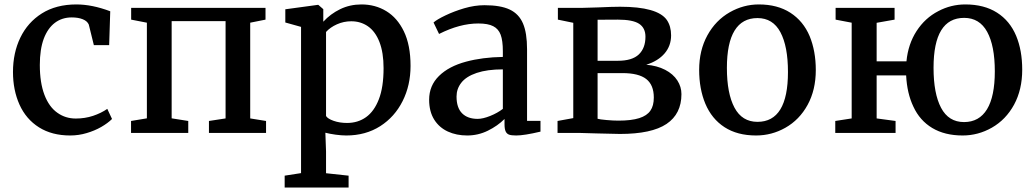

<svg xmlns="http://www.w3.org/2000/svg" viewBox="-20 -590 4593 852"><path d="M469.2 -540 464.4 -389.6H396.5L374 -481Q367.2 -496.6 347.2 -504.6Q327.1 -512.7 298.3 -512.7Q255.4 -512.7 223.6 -488.8Q191.9 -464.8 174.3 -418.5Q156.7 -371.1 156.7 -301.8Q156.7 -223.1 177.2 -169.2Q197.8 -115.2 234.9 -89.4Q270.5 -64 316.4 -64Q356.9 -64 392.8 -75.9Q428.7 -87.9 456.1 -106.9L477.1 -62Q458.5 -43.5 429.2 -26.6Q399.9 -9.8 364.7 0.5Q329.1 11.2 291.5 11.2Q210.4 11.2 153.1 -24.9Q95.7 -61 66.4 -126Q37.6 -190.4 37.6 -270.5Q37.6 -355.5 70.3 -423.1Q103 -490.7 165.5 -530.3Q229 -570.3 318.8 -570.3Q388.7 -570.3 469.2 -540Z M631.8 -64.9V-489.3L562 -502.9V-555.2H1158.2V-502.9L1090.3 -489.3V-64.5L1160.6 -53.2V0H907.2V-53.2L981 -64.5V-496.1H741.7V-64.9L815.4 -53.2V0H561.5V-53.2Z M1423.8 -1 1426.8 82V178.7L1526.9 189.5V242.2H1243.2V189.5L1315.9 178.2V-470.7L1246.1 -490.2V-548.8L1390.1 -568.4H1392.6L1414.6 -549.3V-493.7Q1446.3 -528.3 1489.5 -549.3Q1532.7 -570.3 1584 -570.3Q1645.5 -570.3 1694.3 -540.5Q1743.2 -510.7 1772 -451.2Q1801.8 -390.1 1801.8 -297.4Q1801.8 -211.4 1766.6 -141.4Q1731.4 -71.3 1667.5 -30.3Q1602.5 11.2 1516.6 11.2Q1495.6 11.2 1469.2 7.6Q1442.9 3.9 1423.8 -1ZM1426.8 -75.2Q1434.1 -63 1460.7 -53.7Q1487.3 -44.4 1520 -44.4Q1568.4 -44.4 1604.5 -70.3Q1640.6 -96.2 1661.1 -149.4Q1682.1 -203.1 1682.1 -287.6Q1682.1 -356.4 1663.8 -403.6Q1645.5 -450.7 1612.3 -473.6Q1580.1 -495.6 1538.6 -495.6Q1505.4 -495.6 1475.3 -482.2Q1445.3 -468.8 1426.8 -448.2Z M2211.4 -362.8Q2211.4 -409.7 2201.7 -435.8Q2191.9 -461.9 2168.9 -473.6Q2146 -485.8 2102.5 -485.8Q2020.5 -485.8 1928.7 -439.5H1928.2L1903.8 -490.2Q1918.5 -503.4 1956.8 -521.7Q1995.1 -540 2039.6 -553.2Q2086.4 -566.9 2129.9 -566.9Q2201.2 -566.9 2241.9 -547.6Q2282.7 -528.3 2300.8 -485.8Q2318.8 -443.8 2318.8 -371.1V-53.7H2378.4V-5.9Q2306.2 11.2 2271 11.2Q2249.5 11.2 2239.3 7.6Q2229 3.9 2224.1 -6.3Q2218.8 -17.1 2218.8 -38.6V-62Q2188 -31.2 2144.8 -10Q2101.6 11.2 2053.2 11.2Q2005.4 11.2 1967.3 -6.3Q1929.2 -23.9 1907.2 -58.6Q1884.3 -94.7 1884.3 -147.5Q1884.3 -210 1928 -252.9Q1971.7 -295.9 2048.3 -316.4Q2120.6 -335.9 2211.4 -337.4ZM2211.4 -282.2Q2142.1 -282.2 2095.2 -266.4Q2048.3 -250.5 2026.9 -222.7Q2005.9 -195.8 2005.9 -161.6Q2005.9 -111.8 2030.5 -87.2Q2055.2 -62.5 2099.6 -62.5Q2122.6 -62.5 2155 -75.4Q2187.5 -88.4 2211.4 -106.9Z M2523.9 -65.9V-488.8L2455.6 -502.9V-555.2H2566.4Q2586.4 -555.2 2633.3 -557.1Q2697.8 -560.1 2731.4 -560.1Q2897.5 -560.1 2939 -501.5Q2958 -473.6 2958 -433.1Q2958 -386.7 2929.2 -353Q2900.4 -319.3 2847.7 -302.7Q2895.5 -298.8 2931.4 -280.3Q2967.3 -261.7 2985.8 -232.9Q3003.9 -204.6 3003.9 -172.4Q3003.9 -84.5 2937.7 -40Q2871.6 4.4 2731 4.4L2626.5 2Q2573.7 0 2555.7 0H2454.1V-53.2ZM2721.7 -320.3Q2785.2 -320.3 2814.7 -348.4Q2844.2 -376.5 2844.2 -427.2Q2844.2 -465.8 2816.2 -484.4Q2788.1 -502.9 2721.2 -502.9Q2648.4 -502.9 2631.8 -502.4V-320.3ZM2866.2 -99.1Q2881.3 -120.6 2881.3 -157.2Q2881.3 -212.9 2847.7 -239.3Q2814 -265.6 2742.2 -265.6H2631.8V-63Q2641.1 -60.1 2671.1 -57.4Q2701.2 -54.7 2724.1 -54.7Q2781.7 -54.7 2816.4 -65.7Q2851.1 -76.7 2866.2 -99.1Z M3572.8 -429.7Q3600.1 -363.3 3600.1 -279.3Q3600.1 -190.9 3563.7 -124.5Q3527.3 -58.1 3464.8 -22.9Q3404.3 11.2 3335 11.2Q3252 11.2 3195.1 -25.6Q3138.2 -62.5 3109.9 -129.9Q3082.5 -195.8 3082.5 -279.8Q3082.5 -366.7 3119.1 -433.3Q3155.8 -500 3218.3 -535.6Q3279.3 -570.3 3347.2 -570.3Q3430.2 -570.3 3487.3 -533.4Q3544.4 -496.6 3572.8 -429.7ZM3341.3 -509.8Q3273.9 -509.8 3239.7 -454.3Q3205.6 -398.9 3205.6 -288.6Q3205.6 -175.3 3239.3 -112.3Q3272.9 -49.3 3341.3 -49.3Q3476.6 -49.3 3476.6 -270.5Q3476.6 -384.3 3443.1 -447Q3409.7 -509.8 3341.3 -509.8Z M3759.3 -64.5V-489.3L3688 -502.9V-555.2H3949.7V-502.9L3870.1 -488.8V-317.9H4002.4Q4009.8 -394.5 4047.4 -452.4Q4085 -510.3 4143.6 -540.5Q4199.7 -570.3 4263.7 -570.3Q4347.2 -570.3 4404.3 -533.9Q4461.4 -497.6 4489.3 -430.7Q4516.1 -366.2 4516.1 -280.8Q4516.1 -192.4 4480 -125.7Q4443.8 -59.1 4381.3 -23.4Q4320.3 11.2 4252 11.2Q4172.4 11.2 4116.9 -22Q4061.5 -55.2 4033.2 -116.7Q4004.9 -175.8 4001 -255.4H3870.1V-64.5L3954.1 -53.2V0H3686.5V-53.2ZM4258.3 -510.7Q4122.6 -510.7 4122.6 -289.1Q4122.6 -174.8 4156 -111.6Q4189.5 -48.3 4257.8 -48.3Q4325.2 -48.3 4359.9 -105.2Q4394.5 -162.1 4394.5 -273.4Q4394.5 -386.7 4360.6 -448.7Q4326.7 -510.7 4258.3 -510.7Z"/></svg>

Font: Merriweather
Style: Regular
Weight: 400
Designer: Eben Sorkin
Foundry: Eben Sorkin
Version: Version 1.584; ttfautohint (v1.8.1)